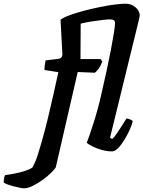

<svg xmlns="http://www.w3.org/2000/svg" viewBox="-194 -820 777 1040"><path d="M-64 200Q-71 200 -86.5 197Q-102 194 -121 189Q-140 184 -154.5 178.5Q-169 173 -174 168Q-174 159 -171.5 145Q-169 131 -167 129Q-145 126 -116.5 120.5Q-88 115 -61 106.5Q-34 98 -18 87Q-12 76 -4 58Q4 40 12 14.5Q20 -11 29 -42.5Q38 -74 47.5 -109Q57 -144 66 -182Q83 -253 96 -311Q109 -369 122 -429L47 -441Q47 -456 49 -470Q51 -484 53 -493L121 -501Q133 -503 137.5 -507.5Q142 -512 144 -524L134 -713Q151 -726 185.5 -738.5Q220 -751 262 -762Q304 -773 348 -782Q392 -791 428.5 -795.5Q465 -800 487 -800Q517 -800 540 -780.5Q563 -761 563 -735Q563 -732 558.5 -713.5Q554 -695 548 -670L402 -74L414 -67Q425 -77 439 -97.5Q453 -118 467 -140Q481 -162 491 -178Q499 -178 511 -173Q523 -168 525 -163Q520 -142 507.5 -114.5Q495 -87 478.5 -60.5Q462 -34 445 -17Q428 0 413 0Q383 0 353.5 -9Q324 -18 303 -29Q282 -40 276 -47Q282 -62 291.5 -89.5Q301 -117 312.5 -153Q324 -189 335 -229Q346 -269 355 -310Q370 -375 383.5 -437Q397 -499 407 -551.5Q417 -604 423 -641.5Q429 -679 429 -695Q429 -706 422.5 -710.5Q416 -715 401 -715Q389 -715 362.5 -712Q336 -709 304 -704Q272 -699 243 -692L242 -500H351L360 -487Q353 -466 341 -449Q329 -432 319 -426L227 -430L108 87Q102 97 83 116Q64 135 37.5 154Q11 173 -16 186.5Q-43 200 -64 200Z"/></svg>

Font: Texturina 12pt ExtraBold
Style: Italic
Weight: 800
Italic angle: -11°
Designer: Guillermo Torres Carreño
Foundry: Omnibus-Type
Version: Version 1.002